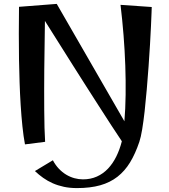

<svg xmlns="http://www.w3.org/2000/svg" viewBox="-20 -732 871 991"><path d="M763.2 -695.8Q763.2 -692.9 762.2 -666.5Q761.2 -640.1 759.3 -597.9Q757.3 -555.7 754.2 -501.2Q751 -446.8 746.8 -388.2Q742.7 -329.6 737.5 -270.3Q732.4 -210.9 726.6 -158.4Q720.7 -106 713.9 -64.5Q707 -22.9 699.2 0Q678.7 61 651.6 105.7Q624.5 150.4 586.4 180.2Q548.3 210 497.1 224.4Q445.8 238.8 377 238.8Q340.3 238.8 309.6 232.2Q278.8 225.6 252.2 213.9Q225.6 202.1 202.9 186Q180.2 169.9 160.2 150.9L252.9 95.2Q266.1 120.1 283.7 138.7Q301.3 157.2 321.5 169.4Q341.8 181.6 364 187.7Q386.2 193.8 408.2 193.8Q447.8 193.8 480.2 179.2Q512.7 164.6 537.6 138.2Q562.5 111.8 580.3 75.7Q598.1 39.6 608.9 -2.9Q584 -40 553.7 -86.4Q523.4 -132.8 491 -183.6Q458.5 -234.4 425 -286.6Q391.6 -338.9 360.8 -387.7Q287.6 -502.4 211.9 -624Q209.5 -491.2 208.5 -371.1Q208 -319.8 208 -266.6Q208 -213.4 208.3 -164.1Q208.5 -114.7 209.7 -72.3Q210.9 -29.8 212.9 0L108.9 13.2Q101.1 -27.8 95.7 -80.1Q90.3 -132.3 86.7 -189.9Q83 -247.6 81.1 -307.4Q79.1 -367.2 78.1 -423.8Q76.2 -556.2 78.1 -696.8L272.9 -711.9L622.1 -106Q627.4 -169.4 628.4 -242.4Q629.4 -315.4 626.7 -393.1Q624 -470.7 617.7 -550.3Q611.3 -629.9 602.1 -707Z"/></svg>

Font: Original Surfer
Style: Regular
Weight: 400
Designer: Astigmatic (AOETI)
Foundry: Astigmatic (AOETI)
Version: Version 1.001